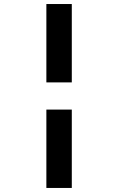

<svg xmlns="http://www.w3.org/2000/svg" viewBox="-20 -720 581 944"><path d="M208 -181.2H333V204.1H208ZM208 -700.2H333V-314.9H208Z"/></svg>

Font: Lapsus Pro (theguybrush.com)
Style: Bold
Weight: 700
Designer: Jose Roses
Version: Version 1.00 February 9, 2018, initial release